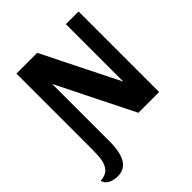

<svg xmlns="http://www.w3.org/2000/svg" viewBox="-267 -798 1112 1112"><g transform="rotate(-45 289.5 -242.0)"><path d="M55 -38V-660H225L460 -189V-660H564V0H394L159 -471V0Q159 176 51 176Q18 176 -7 163.5Q-32 151 -39 124Q2 122 22.5 100.5Q43 79 49 46Q55 13 55 -38Z"/></g></svg>

Font: Sansita
Style: Bold
Weight: 700
Designer: Pablo Cosgaya
Foundry: Omnibus-Type
Version: Version 1.006